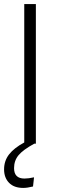

<svg xmlns="http://www.w3.org/2000/svg" viewBox="-31 -705 284 942"><path d="M145 -685V0H137Q82 30 60 56.5Q38 83 38 120Q38 171 89 171Q109 171 136 165L131 210Q103 217 83 217Q38 217 13.5 192Q-11 167 -11 126Q-11 84 13.5 52.5Q38 21 88 -6V-685Z"/></svg>

Font: Fira Sans Extra Condensed Light
Style: Regular
Weight: 300
Width: 1
Designer: Carrois Corporate & Edenspiekermann AG
Foundry: Carrois Corporate GbR & Edenspiekermann AG
Version: Version 4.203